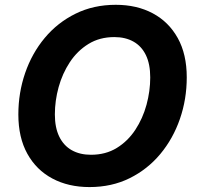

<svg xmlns="http://www.w3.org/2000/svg" viewBox="-20 -757 811 787"><path d="M346.8 9.8Q260.4 9.8 194.6 -25.3Q128.9 -60.3 92.1 -126.7Q55.2 -193.2 55.2 -287.7Q55.2 -376.7 83.1 -457.8Q111 -538.8 163.5 -601.7Q216 -664.6 289.7 -700.9Q363.3 -737.3 454.6 -737.3Q540.8 -737.3 606.2 -702.4Q671.6 -667.5 708.6 -601Q745.5 -534.6 745.5 -439.8Q745.5 -350.5 717.5 -269.6Q689.5 -188.7 637.1 -125.7Q584.7 -62.8 511.3 -26.5Q437.9 9.8 346.8 9.8ZM352.9 -122.6Q413.1 -122.6 458.6 -150.5Q504.1 -178.5 534.7 -225Q565.3 -271.6 580.6 -327.7Q595.8 -383.7 595.8 -439.7Q595.8 -494.1 578.1 -530.9Q560.4 -567.6 527.3 -586.3Q494.3 -605 448.6 -605Q388.4 -605 342.8 -576.9Q297.1 -548.8 266.4 -502.3Q235.7 -455.7 220.3 -399.9Q204.9 -344 204.9 -288Q204.9 -233.9 222.9 -197Q240.9 -160.1 274 -141.4Q307.2 -122.6 352.9 -122.6Z"/></svg>

Font: Inter Variable
Style: Italic
Weight: 400
Italic angle: -9.39999°
Designer: Rasmus Andersson
Foundry: rsms
Version: Version 4.001;git-9221beed3